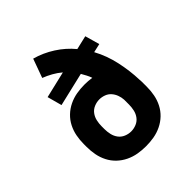

<svg xmlns="http://www.w3.org/2000/svg" viewBox="-203 -867 1006 1006"><g transform="rotate(-45 300.0 -363.5)"><path d="M300 8Q270 8 241 3Q212 -2 185 -15Q158 -28 136.5 -48.5Q115 -69 101.5 -95.5Q88 -122 82.5 -151Q77 -180 77 -210V-231Q77 -261 82.5 -290Q88 -319 101.5 -345.5Q115 -372 136.5 -392.5Q158 -413 185 -426Q212 -439 241 -444Q270 -449 300 -449Q314 -449 327.5 -448Q341 -447 354 -445Q349 -460 341.5 -474Q334 -488 326 -502L139 -458L117 -539L265 -574Q244 -592 219 -606Q194 -620 168 -630L206 -735Q264 -719 315.5 -686Q367 -653 405 -607L482 -625L505 -544L456 -533Q473 -502 485 -469Q497 -436 504.5 -401.5Q512 -367 516.5 -332Q521 -297 522 -262Q523 -255 523 -247Q523 -239 523 -231V-210Q523 -180 517.5 -151Q512 -122 498.5 -95.5Q485 -69 463.5 -48.5Q442 -28 415 -15Q388 -2 359 3Q330 8 300 8ZM300 -102Q320 -102 339 -110Q358 -118 370 -134Q382 -150 386.5 -170Q391 -190 391 -210V-246Q390 -264 383.5 -281.5Q377 -299 365 -312.5Q353 -326 335.5 -332.5Q318 -339 300 -339Q280 -339 261 -331Q242 -323 230 -307Q218 -291 213.5 -271Q209 -251 209 -231V-210Q209 -190 213.5 -170Q218 -150 230 -134Q242 -118 261 -110Q280 -102 300 -102Z"/></g></svg>

Font: Iosevka Etoile Extrabold
Style: Regular
Weight: 800
Designer: Belleve Invis
Foundry: Belleve Invis
Version: Version 22.1.2; ttfautohint (v1.8.4)